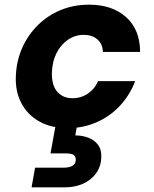

<svg xmlns="http://www.w3.org/2000/svg" viewBox="-20 -536 659 821"><path d="M269 12Q199 12 147.5 -17Q96 -46 70 -97.5Q44 -149 48 -215Q51 -278 75.5 -332.5Q100 -387 142 -428.5Q184 -470 239.5 -493Q295 -516 361 -516Q460 -516 519.5 -462.5Q579 -409 579 -314H420Q419 -348 396.5 -367.5Q374 -387 338 -387Q301 -387 270.5 -366Q240 -345 222 -309.5Q204 -274 202 -228Q201 -203 206 -182Q211 -161 222.5 -146.5Q234 -132 251 -124Q268 -116 290 -116Q315 -116 336 -125Q357 -134 373.5 -150.5Q390 -167 399 -189H558Q535 -129 492.5 -83.5Q450 -38 392.5 -13Q335 12 269 12ZM115 265 130 181H251Q275 181 289 173.5Q303 166 304 148Q304 132 294 126Q284 120 263 120H196L219 -7H311L302 43Q331 43 357 52.5Q383 62 399 83Q415 104 413 139Q411 179 389 207.5Q367 236 333 250.5Q299 265 258 265Z"/></svg>

Font: DM Sans Black
Style: Italic
Weight: 900
Italic angle: -10°
Designer: Colophon Foundry, Jonny Pinhorn
Foundry: Colophon Foundry
Version: Version 4.004;gftools[0.9.30]